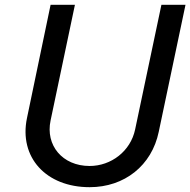

<svg xmlns="http://www.w3.org/2000/svg" viewBox="-20 -765 790 797"><path d="M352 12C497 12 610 -78 639 -218L750 -745H650L541 -228C522 -137 441 -76 352 -76C239 -76 168 -162 190 -265L291 -745H190L92 -275C58 -112 171 12 352 12Z"/></svg>

Font: Plus Jakarta Text
Style: Italic
Weight: 400
Italic angle: -12°
Designer: Gumpita Rahayu
Foundry: Tokotype Studio
Version: Version 1.000;hotconv 1.0.109;makeotfexe 2.5.65596